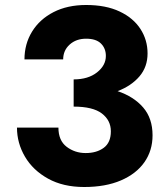

<svg xmlns="http://www.w3.org/2000/svg" viewBox="-20 -733 661 769"><path d="M317 16Q233 16 172.5 -17.5Q112 -51 80 -105.5Q48 -160 48 -222H214Q214 -170 247 -145Q280 -120 323 -120Q367 -120 395.5 -141Q424 -162 424 -207Q424 -251 388 -278.5Q352 -306 275 -306V-415Q333 -415 368.5 -443Q404 -471 404 -509Q404 -539 384.5 -558.5Q365 -578 325 -578Q285 -578 259 -554.5Q233 -531 233 -495H78Q78 -557 108.5 -606.5Q139 -656 194.5 -684.5Q250 -713 325 -713Q404 -713 459 -687Q514 -661 542.5 -617Q571 -573 571 -519Q571 -465 538.5 -427Q506 -389 451 -368Q516 -346 553.5 -302.5Q591 -259 591 -191Q591 -130 558.5 -83.5Q526 -37 464.5 -10.5Q403 16 317 16Z"/></svg>

Font: Jost*
Style: Bold
Weight: 700
Version: Version 3.7